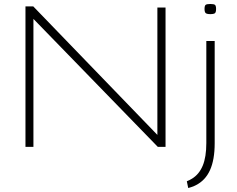

<svg xmlns="http://www.w3.org/2000/svg" viewBox="-20 -738 1193 965"><path d="M108 0V-706H147L771 -60V-700H812V0H773L148 -643V0ZM1059 -532V-18Q1059 65 1035.5 117Q1012 169 964 193Q959 196 952.5 198.5Q946 201 939.5 203Q933 205 926 207L919 173Q926 170 932.5 167Q939 164 945 160Q981 138 999 94.5Q1017 51 1017 -19V-532ZM1037 -667Q1020 -667 1014 -672Q1008 -677 1008 -693Q1008 -709 1013.5 -713.5Q1019 -718 1037 -718Q1055 -718 1060.5 -713.5Q1066 -709 1066 -693Q1066 -677 1060.5 -672Q1055 -667 1037 -667Z"/></svg>

Font: Georama Expanded ExtraLight
Style: Regular
Weight: 250
Width: 7
Designer: Jean-Baptiste Levee
Foundry: Production Type
Version: Version 1.001